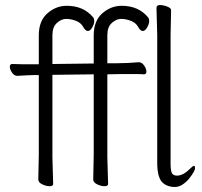

<svg xmlns="http://www.w3.org/2000/svg" viewBox="-20 -729 802 762"><path d="M191 1Q191 10 177 10Q163 10 147.5 2.5Q132 -5 132 -17L134 -116V-431H114Q95 -431 50 -428H49Q36 -428 27.5 -441Q19 -454 19 -464.5Q19 -475 29 -475Q48 -474 68 -474H134V-589Q134 -646 168 -676Q202 -706 245 -706Q311 -706 349 -661Q354 -656 354 -645Q354 -634 346 -620Q338 -606 328.5 -606Q319 -606 310 -622.5Q301 -639 281 -646.5Q261 -654 242.5 -654Q224 -654 206 -638Q188 -622 188 -590V-475L352 -477V-589Q352 -646 386 -676Q420 -706 463 -706Q529 -706 567 -661Q572 -656 572 -645Q572 -634 564 -620Q556 -606 546.5 -606Q537 -606 528 -622.5Q519 -639 499 -646.5Q479 -654 460.5 -654Q442 -654 424 -638Q406 -622 406 -590V-478H444Q486 -478 530 -482H531Q543 -482 552 -469Q561 -456 561 -445Q561 -434 551 -434Q543 -435 524 -435Q490 -435 455 -435L406 -434V-105L409 1Q409 10 395 10Q381 10 365.5 2.5Q350 -5 350 -17L352 -116V-434L188 -432V-105ZM665 13Q635 9 620 -10Q605 -32 604 -75V-590L601 -697Q601 -709 614.5 -709Q628 -709 643.5 -703Q659 -697 659 -689L657 -590V-78Q657 -48 664 -39Q671 -32 682 -32H684Q709 -33 737 -62Q746 -71 750 -71Q754 -71 754 -60.5Q754 -50 729 -18Q701 13 675 13Z"/></svg>

Font: LXGW WenKai Light
Style: Regular
Weight: 300
Designer: LXGW / Fontworks Inc.
Foundry: LXGW / Fontworks Inc.
Version: Version 1.501; October 10, 2024